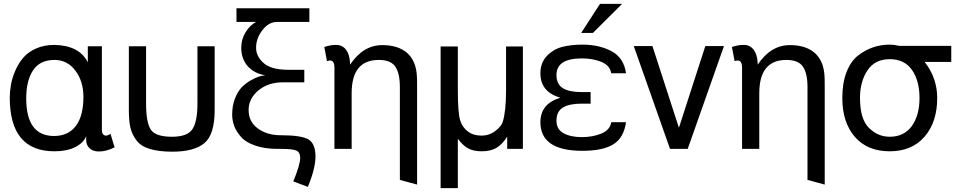

<svg xmlns="http://www.w3.org/2000/svg" viewBox="-20 -760 4895 980"><path d="M405.8 -266.1Q405.8 -344.7 365.2 -398.9Q324.2 -454.1 257.8 -454.1Q184.1 -454.1 148.9 -401.4Q113.8 -348.6 113.8 -257.8Q113.8 -65.9 255.9 -65.9Q328.1 -65.9 367.2 -117.2Q405.8 -168 405.8 -266.1ZM29.8 -262.2Q29.8 -292 36.1 -328.6Q42 -361.8 58.1 -399.4Q73.7 -436 98.6 -465.3Q123.5 -494.6 164.6 -512.7Q205.6 -530.8 257.8 -530.8Q384.8 -528.3 428.2 -441.9V-523.9H500V-99.1Q500 -67.9 521 -67.9Q531.7 -67.9 543.9 -77.1L564.9 -7.8Q522.5 13.2 484.9 13.2Q455.1 13.2 437.5 -2.9Q419.9 -19 419.9 -45.9V-64.9Q406.2 -30.3 363.3 -8.8Q321.3 12.2 257.8 12.2Q29.8 12.2 29.8 -262.2Z M725.6 -231.9Q725.6 -134.3 750 -98.1Q774.4 -62 857.4 -62Q935.5 -62 961.4 -99.6Q987.8 -138.2 987.8 -231.9V-523.9H1075.7V-198.2Q1075.7 -72.3 1022.5 -28.8Q970.2 14.2 859.9 14.2Q792 14.2 745.6 0.5Q700.2 -12.7 677.7 -42Q654.8 -71.8 646 -106.9Q637.7 -140.6 637.7 -198.2V-523.9H725.6Z M1411.1 -69.8Q1517.6 -69.8 1553.7 -48.8Q1590.3 -27.3 1590.3 39.1Q1590.3 99.6 1551.3 193.8L1477.1 166Q1512.2 80.1 1512.2 45.9Q1512.2 17.6 1493.2 8.8Q1474.1 0 1418.5 0H1399.4Q1331.5 0 1283.7 -16.6Q1233.9 -33.7 1210.9 -60.5Q1185.5 -89.8 1175.8 -116.2Q1165 -145.5 1165 -174.8Q1165 -220.2 1179.2 -256.8Q1193.4 -293 1212.9 -313.5Q1233.4 -334.5 1257.8 -348.6Q1281.2 -361.8 1300.3 -368.7Q1313.5 -373 1333.5 -376Q1278.8 -384.3 1245.1 -421.4Q1211.4 -459 1211.4 -516.1Q1211.4 -559.6 1233.4 -595.2Q1255.4 -631.3 1287.1 -647.9H1187V-717.8H1559.1V-647.9H1393.1Q1351.6 -647.9 1319.3 -606Q1287.1 -564.5 1287.1 -516.1Q1287.1 -472.7 1325.2 -438.5Q1363.8 -403.8 1451.2 -403.8H1533.2V-339.8H1423.3Q1349.1 -339.8 1299.3 -298.8Q1249 -257.3 1249 -198.2Q1249 -138.2 1296.4 -104Q1343.8 -69.8 1411.1 -69.8Z M2021 -315.9Q2021 -384.8 1998 -419.4Q1975.1 -454.1 1913.1 -454.1Q1774.9 -454.1 1774.9 -284.2V0H1687V-414.1Q1687 -451.2 1665 -451.2Q1660.2 -451.2 1648.9 -448.2L1635.3 -520Q1664.6 -530.8 1696.3 -530.8Q1727.5 -530.8 1746.1 -506.3Q1763.7 -482.9 1766.1 -444.8L1767.1 -430.2Q1833.5 -529.8 1931.2 -529.8Q2012.7 -529.8 2058.6 -489.3Q2104 -448.7 2107.9 -371.1Q2108.9 -361.3 2108.9 -319.8V182.1L2021 158.2Z M2439 12.2Q2397 12.2 2369.1 -2.9Q2342.3 -17.6 2316.9 -51.8V200.2H2229V-522.9H2316.9V-299.8Q2316.9 -181.6 2329.1 -145Q2339.8 -110.4 2368.2 -88.9Q2395.5 -67.9 2437 -67.9Q2478 -67.9 2509.3 -92.3Q2539.6 -116.2 2545.9 -137.2Q2563 -192.9 2563 -297.9V-522.9H2648.9V0H2568.8V-62Q2544.4 -24.4 2515.6 -6.3Q2485.8 12.2 2439 12.2Z M3042.5 -740.2H3155.3L3006.3 -591.8H2946.3ZM3175.3 -136.2Q3164.1 -56.2 3109.9 -22.9Q3056.2 9.8 2952.6 9.8Q2738.3 9.8 2738.3 -136.2Q2738.3 -231 2840.3 -261.2Q2738.3 -290.5 2738.3 -386.2Q2738.3 -440.4 2772.5 -475.6Q2806.2 -509.8 2851.1 -521Q2897 -532.2 2952.6 -532.2Q3039.6 -532.2 3102.5 -498Q3164.1 -464.8 3175.3 -386.2H3099.6Q3094.2 -424.8 3051.3 -443.4Q3007.3 -461.9 2949.7 -461.9Q2820.3 -461.9 2820.3 -377Q2820.3 -330.1 2852.5 -310.1Q2885.3 -290 2948.7 -290H2994.6V-231H2948.7Q2885.7 -231 2853 -210.9Q2820.3 -190.9 2820.3 -144Q2820.3 -100.1 2856.4 -80.1Q2892.6 -60.1 2949.7 -60.1Q3005.9 -60.1 3050.3 -78.6Q3094.2 -97.2 3099.6 -136.2Z M3399.9 0 3214.8 -524.9H3310.1L3445.3 -107.9L3580.1 -524.9H3675.3L3490.2 0H3480H3410.2Z M4101.6 -315.9Q4101.6 -384.8 4078.6 -419.4Q4055.7 -454.1 3993.7 -454.1Q3855.5 -454.1 3855.5 -284.2V0H3767.6V-414.1Q3767.6 -451.2 3745.6 -451.2Q3740.7 -451.2 3729.5 -448.2L3715.8 -520Q3745.1 -530.8 3776.9 -530.8Q3808.1 -530.8 3826.7 -506.3Q3844.2 -482.9 3846.7 -444.8L3847.7 -430.2Q3914.1 -529.8 4011.7 -529.8Q4093.3 -529.8 4139.2 -489.3Q4184.6 -448.7 4188.5 -371.1Q4189.5 -361.3 4189.5 -319.8V182.1L4101.6 158.2Z M4369.6 -259.8Q4369.6 -152.8 4415 -107.4Q4460.4 -62 4521.5 -62Q4594.2 -62 4633.8 -116.2Q4673.3 -170.4 4673.3 -259.8Q4673.3 -346.7 4635.7 -401.9Q4597.2 -458 4521.5 -458Q4445.8 -458 4407.7 -400.9Q4369.6 -343.8 4369.6 -259.8ZM4279.3 -259.8Q4279.3 -337.4 4301.3 -393.1Q4323.2 -448.7 4360.8 -477.5Q4397.5 -505.4 4438 -519Q4477.5 -532.2 4521.5 -532.2Q4541 -532.2 4571.3 -525.9H4835.4V-443.8H4699.7Q4763.7 -361.3 4763.7 -259.8Q4763.7 -137.2 4699.2 -62.5Q4634.8 12.2 4521.5 12.2Q4406.7 12.2 4342.8 -62Q4279.3 -135.7 4279.3 -259.8Z"/></svg>

Font: Miedinger*
Style: Book
Weight: 400
Version: Version 001.000